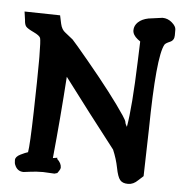

<svg xmlns="http://www.w3.org/2000/svg" viewBox="-51 -712 749 787"><g transform="rotate(5 324.0 -318.0)"><path d="M200.2 11.7 153.8 9.3Q124.5 9.3 101.1 12.7Q77.6 16.1 73.7 16.1Q47.4 16.1 37.1 -10.3Q34.2 -16.1 34.2 -29.8Q34.2 -43.5 54.4 -53.5Q74.7 -63.5 85 -66.4Q90.3 -94.7 93.8 -234.4Q97.2 -374 97.2 -443.4V-459.5Q96.7 -526.9 93.3 -536.9Q89.8 -546.9 64.9 -558.6Q40 -570.3 33.2 -578.1Q26.4 -585.9 25.4 -605L20.5 -639.6L167 -636.7L174.3 -602.5Q179.7 -578.6 194.8 -567.9L226.6 -542.5Q239.3 -529.3 296.9 -460Q404.8 -330.1 458.5 -249.5Q471.7 -229.5 471.9 -223.4Q472.2 -217.3 479.5 -205.1Q494.1 -287.6 500.5 -476.6L503.4 -558.6L492.7 -566.4Q471.7 -583 471.7 -602.1Q471.7 -621.1 486.8 -635.5Q502 -649.9 528.8 -655.3L585.9 -663.1H586.4Q607.9 -663.1 625.2 -648.2Q642.6 -633.3 642.6 -619.6V-595.7Q642.6 -575.2 625 -567.9Q607.4 -560.5 603.5 -554.2Q574.2 -502.9 570.3 -202.1L565.4 -9.8L544.9 8.8Q526.4 27.3 504.9 27.3H503.9Q481.4 27.3 471.2 14.6Q460.9 2 453.9 -34.4Q446.8 -70.8 431.2 -107.4Q322.3 -247.1 216.3 -388.2Q205.1 -218.8 188.5 -51.3L206.5 -54.2V-49.3Q224.1 -33.2 224.1 -15.1V-14.6Q224.1 -9.8 218.8 -1.7Q213.4 6.3 211.9 8.3Q201.2 11.7 200.2 11.7Z"/></g></svg>

Font: Drukaatie burti
Style: Demi
Weight: 600
Version: Version 0.14